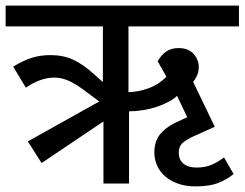

<svg xmlns="http://www.w3.org/2000/svg" viewBox="-30 -653 870 683"><path d="M734 -202 665 -171Q639 -160 622.5 -147Q606 -134 606 -110Q606 -84 623 -70.5Q640 -57 669 -57Q698 -57 720.5 -66Q743 -75 767 -93L801 -34Q778 -15 747 -2.5Q716 10 666 10Q630 10 602.5 0Q575 -10 556.5 -26.5Q538 -43 528.5 -65Q519 -87 519 -110Q519 -149 538 -173.5Q557 -198 591 -215L636 -236L600 -312Q587 -300 568 -290Q549 -280 526 -272.5Q503 -265 478 -261Q453 -257 429 -257V0H338V-221L118 -73L69 -150L323 -292L268 -333Q237 -356 212.5 -366.5Q188 -377 163 -377Q138 -377 112 -367.5Q86 -358 62 -341L17 -416Q49 -436 80.5 -446.5Q112 -457 150 -457Q195 -457 230.5 -440.5Q266 -424 301 -392L336 -361V-559H-10V-633H820V-559H427V-325Q461 -326 497 -338.5Q533 -351 562 -380L531 -435Q543 -457 561 -469.5Q579 -482 605 -482Q640 -482 658.5 -461.5Q677 -441 677 -415Q677 -398 671 -384.5Q665 -371 657 -362Z"/></svg>

Font: Mukta Medium
Style: Regular
Weight: 500
Designer: Girish Dalvi and Yashodeep Gholap
Foundry: Ek Type
Version: Version 2.538;PS 1.002;hotconv 16.6.51;makeotf.lib2.5.65220;